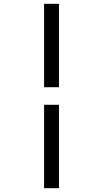

<svg xmlns="http://www.w3.org/2000/svg" viewBox="-20 -843 540 1006"><path d="M211 -386V-823H289V-386ZM211 143V-294H289V143Z"/></svg>

Font: Iosevka MaddieWtf
Style: Regular
Weight: 400
Monospace: yes
Designer: Belleve Invis
Foundry: Belleve Invis
Version: Version 31.3.0; ttfautohint (v1.8.3)